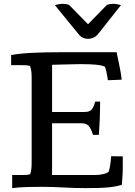

<svg xmlns="http://www.w3.org/2000/svg" viewBox="-20 -974 702 1001"><path d="M266.1 -947.3Q289.1 -954.1 306.2 -954.1Q325.2 -954.1 339.4 -949.2L439 -847.7L538.1 -949.2Q545.4 -951.7 553.5 -952.9Q561.5 -954.1 568.4 -954.1Q579.6 -954.1 589.6 -952.4Q599.6 -950.7 610.8 -947.3Q579.6 -909.2 549.8 -870.6Q520 -832 489.3 -793.9Q479 -782.7 465.8 -777.1Q452.6 -771.5 439.5 -771.5Q426.3 -771.5 414.6 -776.1Q402.8 -780.8 394 -790.5ZM587.9 -701.7 601.1 -638.7Q603.5 -626.5 606 -614Q608.4 -601.6 610.1 -590.6Q611.8 -579.6 613 -571.3Q614.3 -563 614.3 -558.6L542.5 -555.7L538.6 -580.1Q536.6 -590.8 533.9 -602.8Q531.2 -614.7 527.3 -626Q510.3 -633.8 480.5 -636.7Q450.7 -639.6 401.9 -639.6Q396 -639.6 386.5 -639.4Q377 -639.2 359.9 -638.9Q342.8 -638.7 316.7 -637.9Q290.5 -637.2 251.5 -636.2V-390.1H417.5Q427.2 -390.1 435.8 -391.4Q444.3 -392.6 451.7 -397.7Q459 -402.8 465.1 -413.8Q471.2 -424.8 476.6 -444.3H502Q502 -399.9 500.2 -355.2Q498.5 -310.5 495.6 -271H464.8Q459 -289.1 453.4 -300.8Q447.8 -312.5 440.4 -319.3Q433.1 -326.2 423.8 -328.9Q414.6 -331.5 401.4 -331.5H251.5V-61.5H474.1Q499 -61.5 518.8 -66.4Q538.6 -71.3 546.4 -78.1Q550.3 -89.4 553.7 -108.4Q557.1 -127.4 559.6 -159.7Q571.8 -159.7 588.6 -159.2Q605.5 -158.7 620.1 -158.7V-102.1Q620.1 -78.6 618.4 -53.2Q616.7 -27.8 615.2 -10.3Q600.6 -5.9 584.2 -2.7Q567.9 0.5 545.9 2.7Q523.9 4.9 494.4 5.9Q464.8 6.8 424.3 6.8Q394 6.8 366.2 5.9Q338.4 4.9 311 3.4Q283.7 2 256.1 1Q228.5 0 198.7 0Q158.7 0 120.8 1Q83 2 43.5 6.8V-61.5H86.9Q101.6 -61.5 114.3 -62Q127 -62.5 137.2 -65.9Q145 -86.4 145 -125V-573.2Q145 -591.8 142.8 -605.5Q140.6 -619.1 136.7 -629.4Q127.4 -633.3 116.2 -633.8Q105 -634.3 92.3 -634.3H38.1V-687Q85.4 -695.8 150.4 -698.7Q215.3 -701.7 289.1 -701.7Z"/></svg>

Font: Tienne
Style: Regular
Weight: 400
Designer: vernon adams
Foundry: vernon adams
Version: Version 1.001